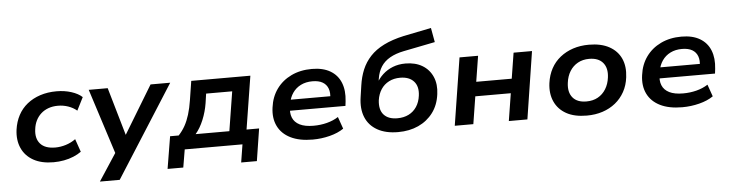

<svg xmlns="http://www.w3.org/2000/svg" viewBox="-51 -974 5327 1401"><g transform="rotate(-5 2612.5 -273.0)"><path d="M307 10Q219 10 160 -23Q101 -56 74.5 -115Q48 -174 58 -250Q66 -308 91 -355Q116 -402 157 -435Q198 -468 252.5 -486Q307 -504 373 -504Q431 -504 481 -488Q531 -472 560 -445L512 -350Q485 -373 449 -385.5Q413 -398 374 -398Q335 -398 303.5 -386.5Q272 -375 249 -354Q226 -333 212 -304.5Q198 -276 194 -241Q185 -174 219.5 -135Q254 -96 329 -96Q367 -96 406 -108Q445 -120 478 -144L511 -49Q486 -31 453.5 -17.5Q421 -4 383.5 3Q346 10 307 10Z M631 180 773 -37V20L608 -494H747L855 -121H835L1061 -494H1205L776 180Z M1131 131 1170 -105H1233Q1261 -135 1280.5 -170Q1300 -205 1314 -250.5Q1328 -296 1337 -354L1359 -494H1792L1730 -105H1822L1785 131H1670L1691 0H1268L1246 131ZM1357 -104H1604L1650 -392H1459L1449 -323Q1439 -260 1415 -202Q1391 -144 1357 -104Z M2205 10Q2108 10 2043.5 -22Q1979 -54 1950.5 -112.5Q1922 -171 1933 -249Q1943 -326 1984 -383Q2025 -440 2091.5 -472Q2158 -504 2243 -504Q2324 -504 2377.5 -472.5Q2431 -441 2454 -383.5Q2477 -326 2468 -248L2464 -214H2035L2046 -294H2379L2358 -275Q2365 -319 2353.5 -350Q2342 -381 2313.5 -397.5Q2285 -414 2239 -414Q2191 -414 2154 -395.5Q2117 -377 2094 -343.5Q2071 -310 2064 -266L2061 -250Q2052 -199 2066.5 -163.5Q2081 -128 2119 -109Q2157 -90 2220 -90Q2271 -90 2318 -102Q2365 -114 2402 -138L2433 -50Q2391 -21 2330 -5.5Q2269 10 2205 10Z M2831 10Q2740 10 2679 -24.5Q2618 -59 2592.5 -121.5Q2567 -184 2580 -269L2592 -351Q2601 -415 2623 -467.5Q2645 -520 2684.5 -562.5Q2724 -605 2785 -635.5Q2846 -666 2932 -685L3135 -726L3154 -621L2923 -575Q2863 -563 2821 -539Q2779 -515 2755.5 -478.5Q2732 -442 2724 -392L2718 -352H2707Q2728 -392 2760 -421.5Q2792 -451 2834 -467.5Q2876 -484 2927 -484Q2999 -484 3050 -453.5Q3101 -423 3125 -368Q3149 -313 3139 -241Q3129 -162 3087 -106Q3045 -50 2979.5 -20Q2914 10 2831 10ZM2834 -91Q2881 -91 2917 -109Q2953 -127 2975.5 -161Q2998 -195 3004 -242Q3013 -309 2979 -346.5Q2945 -384 2879 -384Q2833 -384 2797 -365.5Q2761 -347 2739 -313.5Q2717 -280 2710 -234Q2702 -164 2735 -127.5Q2768 -91 2834 -91Z M3246 0 3324 -494H3460L3430 -306H3690L3720 -494H3855L3778 0H3642L3674 -201H3414L3382 0Z M4213 10Q4122 10 4063 -23Q4004 -56 3977.5 -115Q3951 -174 3961 -250Q3969 -309 3994.5 -356Q4020 -403 4061.5 -436Q4103 -469 4156 -486.5Q4209 -504 4272 -504Q4362 -504 4421.5 -471Q4481 -438 4507 -380Q4533 -322 4523 -244Q4516 -185 4490 -138Q4464 -91 4423 -58Q4382 -25 4329 -7.5Q4276 10 4213 10ZM4219 -93Q4267 -93 4303 -113Q4339 -133 4361.5 -169.5Q4384 -206 4390 -254Q4399 -322 4366 -361.5Q4333 -401 4265 -401Q4218 -401 4182 -381Q4146 -361 4123.5 -325Q4101 -289 4095 -240Q4086 -172 4118.5 -132.5Q4151 -93 4219 -93Z M4912 10Q4815 10 4750.5 -22Q4686 -54 4657.5 -112.5Q4629 -171 4640 -249Q4650 -326 4691 -383Q4732 -440 4798.5 -472Q4865 -504 4950 -504Q5031 -504 5084.5 -472.5Q5138 -441 5161 -383.5Q5184 -326 5175 -248L5171 -214H4742L4753 -294H5086L5065 -275Q5072 -319 5060.5 -350Q5049 -381 5020.5 -397.5Q4992 -414 4946 -414Q4898 -414 4861 -395.5Q4824 -377 4801 -343.5Q4778 -310 4771 -266L4768 -250Q4759 -199 4773.5 -163.5Q4788 -128 4826 -109Q4864 -90 4927 -90Q4978 -90 5025 -102Q5072 -114 5109 -138L5140 -50Q5098 -21 5037 -5.5Q4976 10 4912 10Z"/></g></svg>

Font: Nunito Sans 10pt SemiExpanded
Style: Bold Italic
Weight: 700
Width: 6
Italic angle: -9°
Designer: Vernon Adams
Foundry: Vernon Adams
Version: Version 3.101;gftools[0.9.27]